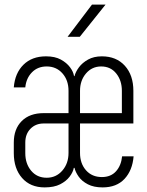

<svg xmlns="http://www.w3.org/2000/svg" viewBox="-20 -805 640 835"><path d="M174 10Q112 10 76 -31Q40 -72 40 -139V-185Q40 -244 74.5 -278.5Q109 -313 170 -313H278V-410Q278 -456 251.5 -486Q225 -516 183 -516Q144 -516 119 -490.5Q94 -465 90 -425H40Q45 -487 82 -523.5Q119 -560 180 -560Q219 -560 244.5 -546Q270 -532 284.5 -512.5Q299 -493 302 -474H304Q309 -493 323.5 -512.5Q338 -532 363 -546Q388 -560 423 -560Q486 -560 523 -519Q560 -478 560 -410V-268H328V-140Q328 -94 354 -64.5Q380 -35 423 -35Q462 -35 484.5 -60Q507 -85 511 -125H561Q556 -64 521.5 -27Q487 10 426 10Q388 10 362 -3.5Q336 -17 322 -37Q308 -57 304 -75H301Q298 -57 283 -37Q268 -17 241.5 -3.5Q215 10 174 10ZM328 -313H510V-410Q510 -455 485.5 -485.5Q461 -516 420 -516Q380 -516 354 -485.5Q328 -455 328 -410ZM183 -32Q224 -32 251 -63Q278 -94 278 -140V-268H170Q135 -268 112.5 -245Q90 -222 90 -185V-139Q90 -93 115.5 -62.5Q141 -32 183 -32ZM274 -645 380 -785H439L327 -645Z"/></svg>

Font: NKDuy Mono Thin
Style: Regular
Weight: 100
Monospace: yes
Designer: NKDuy
Foundry: NKDuy
Version: Version 2.251; ttfautohint (v1.8.4.7-5d5b)